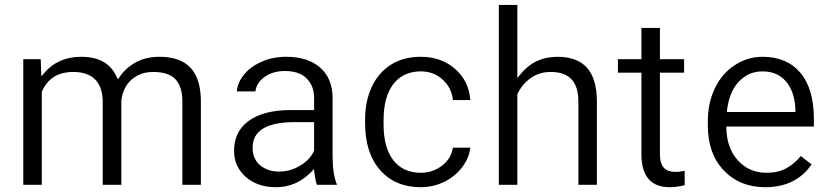

<svg xmlns="http://www.w3.org/2000/svg" viewBox="-20 -763 3391 785"><path d="M146.5 -521 148.4 -469.2 149.4 -450.7 161.1 -464.8Q217.3 -530.8 312.5 -530.8Q366.2 -530.8 401.9 -510.7Q437.5 -490.7 456.5 -450.2L462.4 -438.5L469.2 -448.7Q481.9 -467.3 498.5 -482.2Q515.1 -497.1 535.6 -508.3Q576.2 -530.8 631.8 -530.8Q715.8 -530.8 757.8 -487.1Q799.8 -443.4 801.3 -354V-7.3H725.6V-348.6Q725.6 -408.2 697.8 -438.5Q669.9 -468.8 605.5 -468.8Q587.9 -468.8 572.3 -465.3Q556.6 -461.9 542.7 -454.6Q528.8 -447.3 517.1 -437Q499.5 -420.9 489.3 -399.4Q479 -377.9 476.1 -351.6V-351.1V-350.6V-7.3H399.9V-346.2Q399.9 -406.2 369.4 -437.5Q338.9 -468.8 279.8 -468.8Q186 -468.8 151.4 -388.7L150.9 -387.2V-385.7V-7.3H75.2V-521Z M1275.9 -7.3Q1269.5 -22.9 1265.6 -56.6L1263.7 -71.8L1252.9 -60.5Q1192.4 2.4 1107.9 2.4Q1032.7 2.4 984.4 -40Q937 -82 937 -146.5Q937 -225.1 996.6 -268.6Q1057.6 -313 1168.9 -313H1256.8H1264.2V-320.3V-361.8Q1264.2 -412.1 1233.6 -442.4Q1203.1 -472.7 1145 -472.7Q1094.2 -472.7 1059.6 -446.8Q1043.9 -435.1 1034.9 -420.4Q1025.9 -405.8 1024.4 -389.2H948.2Q950.7 -422.4 974.1 -453.6Q1001.5 -489.3 1047.9 -509.8Q1070.8 -520.5 1096.4 -525.6Q1122.1 -530.8 1150.4 -530.8Q1238.8 -530.8 1288.6 -486.8Q1313.5 -465.3 1326.2 -435.3Q1338.9 -405.3 1339.8 -366.7V-123.5Q1339.8 -51.3 1357.9 -7.3ZM1121.1 -61.5Q1165.5 -61.5 1205.1 -84.5Q1245.1 -107.4 1263.2 -144.5L1264.2 -146.5V-147.9V-256.3V-263.7H1256.8H1186Q1012.7 -263.7 1012.7 -159.2Q1012.7 -113.3 1043.5 -87.4Q1074.2 -61.5 1121.1 -61.5Z M1700.7 -56.6Q1713.4 -56.6 1725.3 -58.6Q1737.3 -60.5 1748.3 -64.5Q1759.3 -68.4 1769.8 -74.2Q1780.3 -80.1 1789.6 -87.4Q1825.2 -116.2 1831.5 -159.2H1902.8Q1898.4 -120.1 1873.5 -84.5Q1845.2 -44.9 1799.3 -21Q1775.9 -9.3 1751.2 -3.4Q1726.6 2.4 1700.7 2.4Q1596.2 2.4 1534.7 -66.9Q1472.7 -137.2 1472.7 -259.3V-274.4Q1472.7 -350.1 1500.5 -408.7Q1527.8 -466.8 1578.9 -498.8Q1629.9 -530.8 1700.2 -530.8Q1743.7 -530.8 1779.1 -517.8Q1814.5 -504.9 1842.8 -479.5Q1897 -430.7 1902.8 -354H1832Q1826.2 -403.8 1791.5 -436Q1754.4 -471.2 1700.2 -471.2Q1686 -471.2 1672.9 -469Q1659.7 -466.8 1647.7 -462.6Q1635.7 -458.5 1625 -452.1Q1614.3 -445.8 1605 -437.5Q1595.7 -429.2 1587.9 -418.9Q1567.9 -392.6 1558.1 -355.7Q1548.3 -318.8 1548.3 -271V-253.9Q1548.3 -160.2 1587.4 -108.9Q1627.4 -56.6 1700.7 -56.6Z M2108.4 -460Q2166 -530.8 2258.8 -530.8Q2339.8 -530.8 2379.9 -486.1Q2419.9 -441.4 2420.4 -349.1V-7.3H2344.7V-349.6Q2344.2 -409.7 2316.4 -439Q2288.6 -468.8 2231.4 -468.8Q2185.1 -468.8 2149.9 -443.8Q2115.2 -419.4 2096.2 -379.9L2095.2 -377.9V-376.5V-7.3H2019.5V-742.7H2095.2V-464.4V-443.8Z M2678.2 -648.9V-528.3V-521H2685.5H2776.9V-465.8H2685.5H2678.2V-458.5V-130.9Q2678.2 -96.7 2692.9 -78.6Q2708.5 -60.1 2743.7 -60.1Q2757.3 -60.1 2779.3 -64.5V-5.9Q2747.1 2.4 2717.3 2.4Q2660.2 2.4 2631.3 -31.7Q2602.5 -65.9 2602.5 -130.9V-458.5V-465.8H2595.2H2506.3V-521H2595.2H2602.5V-528.3V-648.9Z M3108.9 2.4Q3004.4 2.4 2939.5 -65.9Q2874 -134.3 2874 -249.5V-266.1Q2874 -304.7 2881.3 -338.9Q2888.7 -373 2903.3 -403.3Q2932.6 -463.4 2984.9 -497.1Q3036.6 -530.8 3097.7 -530.8Q3197.3 -530.8 3252.4 -465.3Q3307.6 -399.9 3307.6 -275.9V-245.6H2957H2949.7V-238.3Q2951.7 -157.2 2997.1 -106.9Q3043 -56.6 3113.8 -56.6Q3163.6 -56.6 3198.7 -77.1Q3230 -95.7 3253.9 -125L3298.3 -90.8Q3233.9 2.4 3108.9 2.4ZM3097.7 -471.2Q3078.6 -471.2 3061.3 -466.6Q3043.9 -461.9 3028.8 -452.4Q3013.7 -442.9 3000.5 -429.2Q2961.9 -387.7 2952.6 -313.5L2951.7 -305.2H2960H3224.6H3231.9V-312.5V-319.3V-319.8Q3230 -355 3220.2 -382.8Q3210.4 -410.6 3192.9 -430.7Q3157.7 -471.2 3097.7 -471.2Z"/></svg>

Font: Vazir Light FD-UI
Style: Light-FD-UI
Weight: 300
Designer: Saber Rastikerdar
Foundry: Saber Rastikerdar
Version: Version 30.1.0